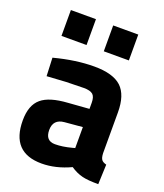

<svg xmlns="http://www.w3.org/2000/svg" viewBox="-137 -819 785 921"><g transform="rotate(20 255.5 -358.0)"><path d="M184 12Q256 12 331 -23Q360 -3 392 5Q420 12 474 12L478 -89Q460 -94 454 -102Q446 -111 445 -136V-344Q445 -432 403 -472Q360 -512 264 -512Q170 -512 60 -483L64 -390Q104 -393 161 -396Q239 -398 252 -398Q284 -398 298 -386Q311 -374 311 -344V-313L204 -305Q111 -299 71 -265Q29 -230 29 -152Q29 12 184 12ZM213 -97Q164 -97 164 -152Q164 -207 220 -212L311 -220V-113L296 -109Q251 -97 213 -97ZM65 -728V-596H193V-728ZM281 -728V-596H409V-728Z"/></g></svg>

Font: Online Auction - Bold
Style: Bold
Weight: 500
Designer: Mohamed Mostafa, the designer of Online Auction
Foundry: Kief Type Foundry
Version: ""